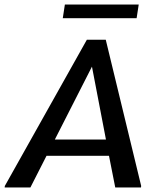

<svg xmlns="http://www.w3.org/2000/svg" viewBox="-58 -825 702 845"><path d="M218.3 -745H543.3L552.5 -805H227.5ZM562.5 0 563.3 -6.7 407.5 -650H324.2L-36.7 -6.7L-37.5 0H75.8L146.7 -139.2H421.7L449.2 0ZM408.3 -210.8H183.3L346.7 -531.7Z"/></svg>

Font: Boon Medium
Style: Italic
Weight: 500
Italic angle: -9°
Designer: Sungsit Sawaiwan
Foundry: FontUni
Version: Version 3.0